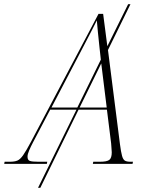

<svg xmlns="http://www.w3.org/2000/svg" viewBox="-82 -780 705 914"><path d="M-62 0 -60 -10H-35Q-13 -10 0.5 -15.5Q14 -21 28 -41Q42 -61 66 -106L387 -714H409L429 -560L528 -760H539L432 -542L489 -94Q494 -56 499 -38Q504 -20 513 -15Q522 -10 539 -10H551L549 0H360L362 -10H394Q427 -10 438.5 -19Q450 -28 450 -55Q450 -65 448.5 -77.5Q447 -90 447 -98L427 -258H292L110 114H99L282 -258H157L75 -102Q65 -83 57 -64.5Q49 -46 49 -34Q49 -18 60 -14Q71 -10 101 -10H143L141 0ZM287 -505 163 -268H286L398 -496Q395 -525 391 -560Q387 -595 384 -627.5Q381 -660 379 -683Q367 -659 355.5 -636.5Q344 -614 328 -583.5Q312 -553 287 -505ZM297 -268H426L400 -478Z"/></svg>

Font: Noto Serif Display SemiCondensed ExtraLight
Style: Italic
Weight: 200
Width: 4
Italic angle: -12°
Designer: Monotype Design Team
Foundry: Monotype Imaging Inc.
Version: Version 2.009